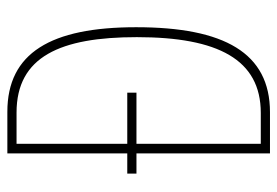

<svg xmlns="http://www.w3.org/2000/svg" viewBox="-136 -618 754 522"><g transform="rotate(-90 241.0 -357.0)"><path d="M198 -714H85V-388H30V-363H85V0H197C358 0 428 -124 428 -364C428 -596 358 -714 198 -714ZM196 -689C348 -689 401 -570 401 -362C401 -141 340 -25 195 -25H111V-363H250V-388H111V-689Z"/></g></svg>

Font: Noto Sans Bengali ExtraCondensed Thin
Style: Regular
Weight: 100
Width: 2
Designer: Joana Ranito - Universal Thirst; Jelle Bosma - Monotype Design Team
Foundry: Universal Thirst ehf.
Version: Version 3.000